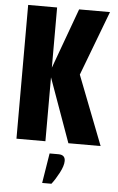

<svg xmlns="http://www.w3.org/2000/svg" viewBox="-60 -734 607 991"><g transform="rotate(5 243.0 -238.5)"><path d="M222 61H268Q303 61 303 93Q303 118 283.5 155Q264 192 245 216H197ZM342 -358 481 0H314L195 -331V0H45V-693H195V-381L309 -693H469Z"/></g></svg>

Font: Khand Black
Style: Regular
Weight: 900
Designer: Sanchit Sawaria and Jyotish Sonowal (Devanagari), Satya Rajpurohit (Latin)
Foundry: Indian Type Foundry
Version: Version 2.000;PS 1.0;hotconv 1.0.79;makeotf.lib2.5.61930